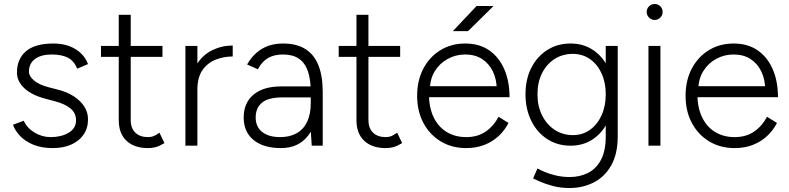

<svg xmlns="http://www.w3.org/2000/svg" viewBox="-20 -730 3953 962"><path d="M245 12Q188 12 147 -5Q106 -22 80.5 -49Q55 -76 45 -105L99 -125Q116 -88 153.5 -65.5Q191 -43 234 -43Q287 -43 324 -65Q361 -87 361 -127Q361 -163 334 -186Q307 -209 254 -223L205 -236Q138 -254 101.5 -288.5Q65 -323 65 -366Q65 -435 110.5 -473.5Q156 -512 248 -512Q291 -512 325.5 -499.5Q360 -487 384.5 -464Q409 -441 421 -409L367 -386Q351 -425 320 -441Q289 -457 239 -457Q186 -457 155.5 -434.5Q125 -412 125 -371Q125 -349 149.5 -327.5Q174 -306 223 -293L266 -282Q315 -270 349.5 -247.5Q384 -225 402.5 -196Q421 -167 421 -132Q421 -87 398 -54.5Q375 -22 335.5 -5Q296 12 245 12Z M722 12Q653 12 614 -24.5Q575 -61 575 -128V-656H635V-128Q635 -88 658 -65.5Q681 -43 722 -43Q734 -43 745.5 -46.5Q757 -50 779 -65L804 -13Q777 3 759 7.5Q741 12 722 12ZM486 -445V-500H794V-445Z M934 -274Q934 -355 964.5 -405Q995 -455 1043.5 -478.5Q1092 -502 1146 -502V-447Q1102 -447 1061.5 -431.5Q1021 -416 995 -379.5Q969 -343 969 -280ZM909 0V-500H969V0Z M1542 0 1537 -75V-268Q1537 -332 1522.5 -373.5Q1508 -415 1477.5 -436Q1447 -457 1398 -457Q1353 -457 1322.5 -439Q1292 -421 1272 -383L1218 -407Q1239 -443 1265.5 -466Q1292 -489 1325 -500.5Q1358 -512 1398 -512Q1465 -512 1509 -485Q1553 -458 1575 -404Q1597 -350 1597 -268V0ZM1388 12Q1300 12 1250.5 -28.5Q1201 -69 1201 -141Q1201 -215 1250.5 -256Q1300 -297 1388 -297H1538V-242H1396Q1324 -242 1292.5 -215.5Q1261 -189 1261 -141Q1261 -95 1293.5 -69Q1326 -43 1384 -43Q1432 -43 1466.5 -62.5Q1501 -82 1519 -120Q1537 -158 1537 -214H1572Q1572 -112 1523.5 -50Q1475 12 1388 12Z M1913 12Q1844 12 1805 -24.5Q1766 -61 1766 -128V-656H1826V-128Q1826 -88 1849 -65.5Q1872 -43 1913 -43Q1925 -43 1936.5 -46.5Q1948 -50 1970 -65L1995 -13Q1968 3 1950 7.5Q1932 12 1913 12ZM1677 -445V-500H1985V-445Z M2316 12Q2244 12 2188.5 -21.5Q2133 -55 2101.5 -114Q2070 -173 2070 -250Q2070 -327 2101 -386Q2132 -445 2186.5 -478.5Q2241 -512 2311 -512Q2382 -512 2431.5 -477.5Q2481 -443 2507 -382.5Q2533 -322 2533 -243H2106L2129 -262Q2129 -193 2152 -144Q2175 -95 2217.5 -69Q2260 -43 2316 -43Q2374 -43 2414.5 -71.5Q2455 -100 2478 -145L2528 -114Q2509 -77 2478.5 -48.5Q2448 -20 2407 -4Q2366 12 2316 12ZM2134 -280 2109 -298H2494L2469 -279Q2469 -332 2449.5 -372Q2430 -412 2395 -434.5Q2360 -457 2311 -457Q2263 -457 2222.5 -434.5Q2182 -412 2158 -372.5Q2134 -333 2134 -280ZM2249 -574 2368 -700H2453L2325 -574Z M2834 212Q2789 212 2751 202Q2713 192 2687 180.5Q2661 169 2651 164L2673 114Q2685 121 2709.5 131.5Q2734 142 2766.5 149.5Q2799 157 2834 157Q2886 157 2927 136Q2968 115 2991.5 70Q3015 25 3015 -46V-500H3075V-46Q3075 41 3042.5 98.5Q3010 156 2955 184Q2900 212 2834 212ZM2839 0Q2773 0 2722 -33Q2671 -66 2642 -124.5Q2613 -183 2613 -258Q2613 -333 2642 -390Q2671 -447 2722 -479.5Q2773 -512 2839 -512Q2903 -512 2951.5 -479.5Q3000 -447 3027.5 -390Q3055 -333 3055 -258Q3055 -183 3027.5 -124.5Q3000 -66 2951.5 -33Q2903 0 2839 0ZM2851 -53Q2899 -53 2936 -79.5Q2973 -106 2994 -152Q3015 -198 3015 -258Q3015 -317 2994 -362.5Q2973 -408 2936 -434Q2899 -460 2850 -460Q2798 -460 2758 -434Q2718 -408 2695.5 -362.5Q2673 -317 2673 -258Q2673 -198 2696 -152Q2719 -106 2759 -79.5Q2799 -53 2851 -53Z M3229 0V-500H3289V0ZM3260 -630Q3244 -630 3232 -642Q3220 -654 3220 -670Q3220 -687 3232 -698.5Q3244 -710 3260 -710Q3277 -710 3288.5 -698.5Q3300 -687 3300 -670Q3300 -654 3288.5 -642Q3277 -630 3260 -630Z M3661 12Q3589 12 3533.5 -21.5Q3478 -55 3446.5 -114Q3415 -173 3415 -250Q3415 -327 3446 -386Q3477 -445 3531.5 -478.5Q3586 -512 3656 -512Q3727 -512 3776.5 -477.5Q3826 -443 3852 -382.5Q3878 -322 3878 -243H3451L3474 -262Q3474 -193 3497 -144Q3520 -95 3562.5 -69Q3605 -43 3661 -43Q3719 -43 3759.5 -71.5Q3800 -100 3823 -145L3873 -114Q3854 -77 3823.5 -48.5Q3793 -20 3752 -4Q3711 12 3661 12ZM3479 -280 3454 -298H3839L3814 -279Q3814 -332 3794.5 -372Q3775 -412 3740 -434.5Q3705 -457 3656 -457Q3608 -457 3567.5 -434.5Q3527 -412 3503 -372.5Q3479 -333 3479 -280Z"/></svg>

Font: Figtree Light
Style: Regular
Weight: 300
Designer: Erik Kennedy
Foundry: Erik Kennedy
Version: Version 2.001;gftools[0.9.30]